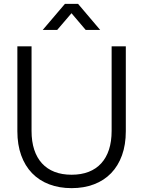

<svg xmlns="http://www.w3.org/2000/svg" viewBox="-20 -960 742 995"><path d="M316.5 -940H384.5L499 -805H424L350.5 -891.5L276.5 -805H201.5ZM351 15Q287 15 235 -4.8Q183 -24.5 146.2 -62.5Q109.5 -100.5 89.8 -155.2Q70 -210 70 -280V-720H143.5V-281.5Q143.5 -227 157.2 -184.8Q171 -142.5 197.5 -113.5Q224 -84.5 262.5 -69.5Q301 -54.5 351 -54.5Q401 -54.5 439.5 -69.5Q478 -84.5 504.5 -113.5Q531 -142.5 544.8 -184.8Q558.5 -227 558.5 -281.5V-720H632V-280Q632 -210 612.2 -155.2Q592.5 -100.5 555.8 -62.5Q519 -24.5 467 -4.8Q415 15 351 15Z"/></svg>

Font: Vela Sans
Style: Regular
Weight: 400
Designer: Principal design: Mikhail Sharanda - project Manrope.
Design modification: Ravid Balaliev
Foundry: Mikhail Sharanda
Version: Version 1.001